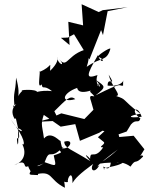

<svg xmlns="http://www.w3.org/2000/svg" viewBox="-20 -843 703 908"><path d="M237 -317C291 -370 312 -396 336 -374C263 -354 276 -403 344 -427C347 -435 337 -390 416 -417C433 -419 450 -460 448 -438C343 -437 426 -442 406 -409C457 -360 390 -417 410 -366L422 -324L379 -280L270 -307L209 -280L158 -267L259 -272ZM469 -173C486 -162 437 -146 468 -146C422 -78 405 -148 406 -77C443 -66 346 -151 407 -81C319 -137 284 -142 284 -173C339 -189 304 -125 266 -145C247 -120 300 -130 234 -108C247 -52 249 -56 191 -76C219 -151 213 -76 280 -150C249 -78 294 -90 273 -142C289 -105 269 -149 266 -179C270 -163 224 -231 188 -188C178 -264 167 -251 201 -337L181 -304L267 -244L336 -256L358 -177L449 -215L465 -225L533 -205L579 -221L599 -254C624 -284 636 -255 644 -283C592 -319 629 -352 650 -291C582 -282 584 -296 644 -305C549 -378 583 -371 529 -389C558 -391 506 -435 494 -490C534 -425 488 -486 489 -438C588 -429 560 -503 562 -438C536 -435 568 -460 432 -392C485 -433 478 -434 433 -465C481 -411 421 -433 441 -488C386 -469 385 -482 443 -582C461 -533 483 -561 445 -574C430 -574 503 -623 502 -612C484 -550 460 -576 390 -527C409 -582 388 -580 422 -616C295 -602 302 -508 259 -565C296 -522 250 -540 251 -573C254 -563 253 -543 217 -508C216 -561 231 -527 164 -502C177 -522 151 -413 177 -444C183 -415 183 -446 226 -412C169 -419 128 -400 157 -405C156 -426 60 -416 86 -414C42 -371 87 -367 56 -476C53 -397 42 -414 48 -346C81 -361 15 -339 49 -281C121 -307 91 -264 42 -347C51 -285 87 -177 62 -189C55 -202 71 -90 65 -236C97 -230 87 -193 31 -278C103 -186 98 -150 85 -162C111 -111 84 -73 47 -62C121 -101 78 -34 120 -61C96 -92 127 -6 149 -19C128 -62 147 -49 198 -76C181 -71 139 -31 157 -87C112 -8 103 -18 159 -15C176 -64 106 -69 143 -17C233 -40 207 5 287 45C282 -38 256 24 301 18C297 -2 324 -45 323 23C333 3 358 -22 421 -68C402 -38 428 -20 450 -62C436 -48 425 -53 537 -136C434 -42 412 -72 504 -74C497 -11 453 -83 474 -41C452 -52 537 -51 567 -78C493 -69 552 -90 597 -55C626 -98 615 -59 657 -103C649 -122 628 -78 663 -137L612 -201L544 -195L525 -269L443 -194ZM268 -664 315 -666 295 -662 330 -681 403 -562 458 -701 467 -677 489 -790 584 -809 466 -795 447 -786 366 -823 373 -723 303 -740 309 -630Z"/></svg>

Font: Hussar Lance
Style: ExBd
Weight: 700
Foundry: Cannot Into Space Fonts, PlusOne Fonts
Version: Version 2.270